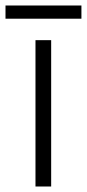

<svg xmlns="http://www.w3.org/2000/svg" viewBox="-41 -678 316 698"><path d="M145 0H88V-532H145ZM255 -658V-610H-21V-658Z"/></svg>

Font: Noto Sans Hebrew Light
Style: Regular
Weight: 300
Designer: Monotype Design Team
Foundry: Monotype Imaging Inc.
Version: Version 2.003